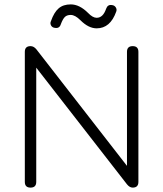

<svg xmlns="http://www.w3.org/2000/svg" viewBox="-20 -854 743 874"><path d="M420 -725Q383 -725 346 -762Q322 -786 302 -786Q285 -786 275.5 -777Q266 -768 257 -744Q251 -724 231 -727Q218 -728 212.5 -738Q207 -748 212 -758Q226 -798 247 -816Q268 -834 302 -834Q342 -834 381 -795Q402 -773 420 -773Q449 -773 463 -814Q470 -834 489 -831Q501 -830 507 -820.5Q513 -811 509 -801Q482 -725 420 -725ZM145 -26Q145 0 119 0Q93 0 93 -26V-618Q93 -644 119 -644Q134 -644 146 -629L558 -99V-618Q558 -644 584 -644Q610 -644 610 -618V-26Q610 0 584 0Q570 0 558 -15L145 -546Z"/></svg>

Font: Jura
Style: Regular
Weight: 400
Designer: Daniel Johnson, Alexei Vanyashin
Foundry: Daniel Johnson
Version: Version 5.103